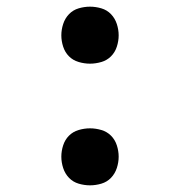

<svg xmlns="http://www.w3.org/2000/svg" viewBox="-20 -548 540 576"><path d="M250 8Q233 8 216 3Q199 -2 187 -14.5Q175 -27 169.5 -44Q164 -61 164 -78Q164 -95 169.5 -112Q175 -129 187 -141Q199 -153 216 -158Q233 -163 250 -163Q267 -163 284 -158Q301 -153 313 -141Q325 -129 330.5 -112Q336 -95 336 -78Q336 -61 330.5 -44Q325 -27 313 -14.5Q301 -2 284 3Q267 8 250 8ZM250 -357Q233 -357 216 -362Q199 -367 187 -379Q175 -391 169.5 -408Q164 -425 164 -442Q164 -459 169.5 -476Q175 -493 187 -505.5Q199 -518 216 -523Q233 -528 250 -528Q267 -528 284 -523Q301 -518 313 -505.5Q325 -493 330.5 -476Q336 -459 336 -442Q336 -425 330.5 -408Q325 -391 313 -379Q301 -367 284 -362Q267 -357 250 -357Z"/></svg>

Font: Iosevka Fixed Medium
Style: Regular
Weight: 500
Monospace: yes
Designer: Belleve Invis
Foundry: Belleve Invis
Version: Version 32.3.0